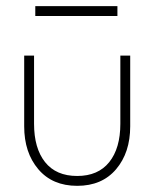

<svg xmlns="http://www.w3.org/2000/svg" viewBox="-20 -591 521 623"><path d="M94.5 -539V-571H361V-539ZM90.5 -189.5Q90.5 -110 126.2 -65Q162 -20 230.5 -20Q298.5 -20 334.5 -65Q370.5 -110 370.5 -189.5V-410.5H402.5V-181Q402.5 -96 356.8 -42Q311 12 230.5 12Q150 12 104.2 -42Q58.5 -96 58.5 -181V-410.5H90.5Z"/></svg>

Font: League Spartan ExtraLight
Style: Regular
Weight: 200
Foundry: The League of Moveable Type
Version: Version 2.002